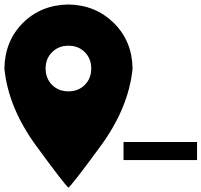

<svg xmlns="http://www.w3.org/2000/svg" viewBox="-20 -744 915 872"><path d="M290.8 -329.2Q335.9 -329.2 365.1 -358.5Q394.4 -387.7 394.4 -432.8Q394.4 -477.9 365.1 -507.2Q335.9 -536.4 291 -536.4Q246.2 -536.4 216.7 -507.2Q187.2 -477.9 187.2 -432.8Q187.2 -387.7 216.4 -358.5Q245.6 -329.2 290.8 -329.2ZM290.8 -723.6Q413.8 -721.5 496.9 -639.7Q580 -557.9 582.1 -432.8Q564.6 -254.9 436.7 -80.3Q308.7 94.4 290.8 108.2Q273.3 94.4 145.4 -80.3Q17.4 -254.9 0 -432.8Q2.1 -557.9 83.8 -639.7Q165.6 -721.5 290.8 -723.6ZM541 -99H874.9V-16.9H541Z"/></svg>

Font: FiraCode Nerd Font
Style: Regular
Weight: 400
Designer: Carrois Corporate, Edenspiekermann AG, Nikita Prokopov
Foundry: Carrois Corporate, Edenspiekermann AG, Nikita Prokopov
Version: Version 6.002;Nerd Fonts 2.2.2